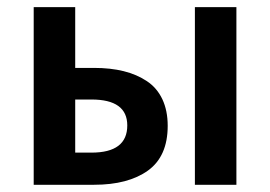

<svg xmlns="http://www.w3.org/2000/svg" viewBox="-20 -511 747 531"><path d="M73.2 0V-491.2H188V-323.2H240.2Q285.6 -323.2 322 -314.2Q358.4 -305.2 386.2 -286.6Q414.1 -268.1 429 -236.6Q443.8 -205.1 443.8 -163.1Q443.8 -78.6 389.2 -39.3Q334.5 0 240.2 0ZM188 -88.9H232.9Q332 -88.9 332 -164.1Q332 -235.8 232.9 -235.8H188ZM519 0V-491.2H633.8V0Z"/></svg>

Font: Source Sans 3 Semibold
Style: Regular
Weight: 600
Designer: Paul D. Hunt
Foundry: Adobe
Version: Version 3.052;hotconv 1.1.0;makeotfexe 2.6.0